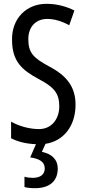

<svg xmlns="http://www.w3.org/2000/svg" viewBox="-20 -744 453 1004"><path d="M282 137C282 92 253 61 199 50L218 8C313 -6 375 -86 375 -196C375 -288 331 -347 238 -396C155 -441 128 -467 128 -540C128 -601 165 -645 227 -645C263 -645 302 -634 342 -612L369 -689C332 -708 281 -724 225 -724C118 -725 41 -647 43 -536C43 -423 95 -378 180 -332C262 -289 290 -257 290 -188C290 -123 251 -69 184 -69C139 -69 83 -82 38 -108V-21C75 -2 118 8 168 10L138 79C186 86 214 102 214 137C214 166 194 186 151 186C136 186 121 184 108 180V234C121 238 140 240 164 240C238 240 282 204 282 137Z"/></svg>

Font: Noto Sans Lao Looped ExtraCondensed
Style: Regular
Weight: 400
Width: 2
Designer: Mark Frömberg, Ben Mitchell
Foundry: The Fontpad Ltd
Version: Version 1.003